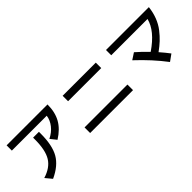

<svg xmlns="http://www.w3.org/2000/svg" viewBox="124 -1723 2752 2752"><g transform="rotate(-45 1500.0 -347.0)"><path d="M93.8 -646.5V-752.9H922.9Q922.9 -596.7 861.3 -486.8Q799.8 -377 666 -293L592.8 -384.8Q680.7 -427.7 735.4 -497.1Q790 -566.4 800.8 -646.5ZM144.5 -40Q304.7 -88.9 372.6 -199.2Q440.4 -309.6 440.4 -523.4V-562.5H558.6V-526.4Q558.6 -288.1 483.4 -157.2Q408.2 -26.4 225.6 57.6Z M1065.4 -31.2V-144.5H1934.6V-31.2ZM1164.1 -577.1V-687.5H1835.9V-577.1Z M2067.4 -605.5V-711.9H2936.5Q2913.1 -511.7 2806.6 -374Q2753.9 -306.6 2701.7 -257.8Q2649.4 -209 2578.1 -157.2Q2645.5 -80.1 2695.3 -13.7L2594.7 58.6Q2440.4 -145.5 2229.5 -341.8L2328.1 -406.2Q2423.8 -322.3 2502 -240.2Q2755.9 -413.1 2802.7 -605.5Z"/></g></svg>

Font: GenEi M Gothic v2 Medium
Style: Regular
Weight: 500
Version: Version 2.0